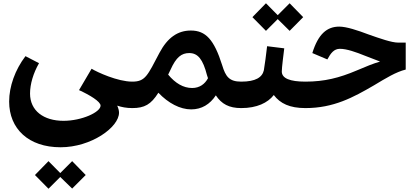

<svg xmlns="http://www.w3.org/2000/svg" viewBox="-20 -662 2563 1176"><path d="M351 240C538 240 709 118 709 28C709 15 705 1 698 -15C724 -6 755 0 790 0L809 -12V-150L790 -162C701 -162 575 -220 541 -241L464 -110C530 -80 596 -40 596 -15C596 25 481 78 369 78C247 78 164 16 164 -89C164 -147 184 -214 219 -275L136 -318C72 -234 36 -132 36 -40C36 127 155 240 351 240ZM194 410 277 494 349 422 422 493 505 410 422 325 349 398 277 325Z M790 0C865 0 905 -22 950 -94C1011 -30 1083 8 1151 8C1215 8 1266 -23 1302 -78C1337 -25 1383 0 1457 0L1476 -12V-150L1457 -162C1384 -162 1362 -193 1341 -262C1291 -421 1239 -475 1149 -475C1068 -475 1006 -431 957 -339C883 -198 870 -162 790 -162L771 -150V-12ZM1010 -205 1025 -236C1059 -312 1092 -337 1139 -337C1192 -337 1223 -299 1248 -201L1254 -183C1235 -147 1202 -123 1157 -123C1103 -123 1054 -152 1010 -205Z M1458 0C1553 0 1620 -32 1657 -80C1696 -28 1755 0 1850 0L1870 -12V-150L1850 -162C1756 -162 1706 -182 1706 -224C1706 -249 1717 -332 1721 -366L1616 -379C1609 -321 1603 -272 1596 -231C1586 -188 1545 -162 1458 -162L1438 -150V-12ZM1526 -557 1609 -473 1681 -545 1754 -473 1837 -557 1754 -642 1681 -569 1609 -642Z M1851 0C2023 0 2143 -65 2270 -139C2345 -184 2405 -221 2465 -236V-401H2419C2379 -401 2308 -426 2237 -451C2171 -476 2102 -499 2058 -499C1983 -499 1929 -454 1893 -337L1985 -298C2006 -337 2026 -363 2062 -363C2104 -363 2160 -343 2217 -320C2247 -308 2278 -296 2308 -285C2267 -273 2222 -255 2164 -230C2058 -185 1967 -162 1851 -162L1832 -150V-12Z"/></svg>

Font: Wafeq
Style: Bold
Weight: 700
Designer: Rasmus Andersson & Azza Alameddine
Foundry: Google & TypeTogether
Version: Version 3.000;FEAKit 1.0